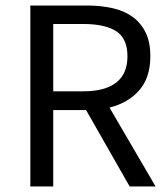

<svg xmlns="http://www.w3.org/2000/svg" viewBox="-20 -676 609 696"><path d="M90 0V-656H295Q345 -656 387.5 -646.5Q430 -637 460.5 -615Q491 -593 508 -558Q525 -523 525 -472Q525 -395 485 -349Q445 -303 377 -286L544 0H450L292 -277H173V0ZM173 -345H283Q360 -345 401 -376.5Q442 -408 442 -472Q442 -537 401 -563Q360 -589 283 -589H173Z"/></svg>

Font: Source Sans Pro
Style: Regular
Weight: 400
Designer: Paul D. Hunt
Foundry: Adobe Systems Incorporated
Version: Version 2.021;PS 2.000;hotconv 1.0.86;makeotf.lib2.5.63406